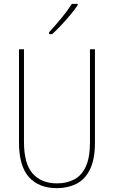

<svg xmlns="http://www.w3.org/2000/svg" viewBox="-20 -971 594 1001"><path d="M475 -228Q475 -140 449 -87.5Q423 -35 378 -12.5Q333 10 277 10Q182 10 130.5 -48Q79 -106 79 -228V-714H105V-232Q105 -117 150.5 -66Q196 -15 277 -15Q328 -15 367 -35.5Q406 -56 427.5 -103Q449 -150 449 -228V-714H475ZM385 -944Q369 -920 346 -892.5Q323 -865 298.5 -839Q274 -813 252 -793H236V-803Q270 -840 300.5 -877Q331 -914 355 -951H385Z"/></svg>

Font: Noto Sans Myanmar Condensed Thin
Style: Regular
Weight: 100
Width: 3
Designer: Monotype Design Team
Foundry: Monotype Imaging Inc.
Version: Version 2.107; ttfautohint (v1.8.4.7-5d5b)